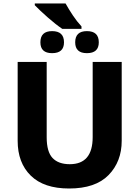

<svg xmlns="http://www.w3.org/2000/svg" viewBox="-20 -1068 796 1098"><path d="M676 -714H510V-284Q510 -129 379 -129Q314 -129 280.5 -164.5Q247 -200 247 -283V-714H81V-263Q81 -137 156 -63.5Q231 10 375 10Q526 10 601 -67Q676 -144 676 -263ZM355 -1048H179V-1038Q208 -1008 253.5 -968Q299 -928 336 -903H446V-917Q420 -945 397 -979.5Q374 -1014 355 -1048ZM477 -890Q410 -890 410 -826Q410 -764 477 -764Q545 -764 545 -826Q545 -890 477 -890ZM278 -890Q211 -890 211 -826Q211 -764 278 -764Q346 -764 346 -826Q346 -890 278 -890Z"/></svg>

Font: Noto Sans UI Extra
Style: Regular
Weight: 800
Designer: Monotype Design Team
Foundry: Monotype Imaging Inc.
Version: Version 1.901